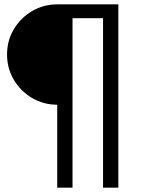

<svg xmlns="http://www.w3.org/2000/svg" viewBox="-20 -750 656 880"><path d="M242.3 -270Q179.3 -270 126.8 -301Q74.3 -332 43.3 -384.5Q12.3 -437 12.3 -500Q12.3 -564 43.3 -616Q74.3 -668 126.8 -699Q179.3 -730 242.3 -730H522.4V110H452.3V-666.6H312.4V110H242.3Z"/></svg>

Font: M PLUS 1 Thin
Style: Regular
Weight: 100
Designer: Coji Morishita
Foundry: UNDERFOREST DESIGN
Version: Version 1.001